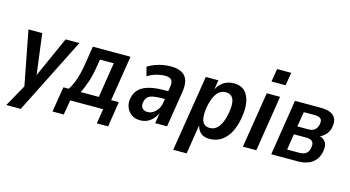

<svg xmlns="http://www.w3.org/2000/svg" viewBox="-93 -1090 2996 1643"><g transform="rotate(15 1405.5 -268.5)"><path d="M30 180 144 -24 146 26 46 -494H168L217 -112H204L375 -494H497L158 180Z M426 131 463 -93H511Q531 -125 546.5 -162.5Q562 -200 573.5 -246.5Q585 -293 594 -352L616 -494H950L886 -93H954L919 131H819L840 0H548L526 131ZM616 -92H777L826 -403H704L691 -327Q681 -262 661 -200Q641 -138 616 -92Z M1168 10Q1122 10 1090.5 -13Q1059 -36 1045.5 -73.5Q1032 -111 1041 -153Q1051 -202 1082.5 -232.5Q1114 -263 1169.5 -278Q1225 -293 1309 -293H1354L1344 -221H1310Q1259 -221 1226.5 -215Q1194 -209 1177.5 -193.5Q1161 -178 1155 -149Q1148 -117 1163.5 -96Q1179 -75 1213 -75Q1237 -75 1259.5 -88.5Q1282 -102 1300 -128Q1318 -154 1323 -192L1344 -330Q1352 -376 1336 -395Q1320 -414 1278 -414Q1246 -414 1207 -404Q1168 -394 1125 -368L1104 -448Q1137 -468 1170.5 -480Q1204 -492 1238.5 -498Q1273 -504 1305 -504Q1364 -504 1401 -485Q1438 -466 1452.5 -425.5Q1467 -385 1457 -319L1406 0H1301L1317 -102H1320Q1305 -67 1282.5 -41.5Q1260 -16 1231.5 -3Q1203 10 1168 10Z M1509 180 1617 -494H1728L1712 -388H1705Q1721 -428 1745 -453.5Q1769 -479 1800 -491.5Q1831 -504 1865 -504Q1927 -504 1962.5 -468.5Q1998 -433 2008 -369.5Q2018 -306 2001 -220Q1985 -141 1954 -90.5Q1923 -40 1880 -15Q1837 10 1783 10Q1729 10 1700 -19.5Q1671 -49 1666 -99H1672L1628 180ZM1761 -81Q1792 -81 1815 -97.5Q1838 -114 1856 -148Q1874 -182 1885 -235Q1903 -322 1886 -367Q1869 -412 1818 -412Q1789 -412 1765 -396.5Q1741 -381 1723.5 -347Q1706 -313 1694 -260Q1677 -172 1693.5 -126.5Q1710 -81 1761 -81Z M2170 -602 2189 -717H2314L2295 -602ZM2078 0 2157 -494H2275L2197 0Z M2329 0 2407 -494H2633Q2692 -494 2726 -477.5Q2760 -461 2771 -430Q2782 -399 2773 -354Q2768 -331 2756 -311.5Q2744 -292 2726.5 -277.5Q2709 -263 2684 -253L2686 -259Q2728 -247 2745.5 -217Q2763 -187 2751 -131Q2737 -67 2689 -33.5Q2641 0 2565 0ZM2450 -74H2558Q2593 -74 2615.5 -89Q2638 -104 2645 -140Q2653 -179 2637 -197Q2621 -215 2581 -215H2472ZM2483 -288H2579Q2616 -288 2636 -304Q2656 -320 2664 -354Q2671 -390 2655.5 -405Q2640 -420 2600 -420H2505Z"/></g></svg>

Font: Nunito Sans 10pt Condensed
Style: Bold Italic
Weight: 700
Width: 3
Italic angle: -9°
Designer: Vernon Adams
Foundry: Vernon Adams
Version: Version 3.101;gftools[0.9.27]